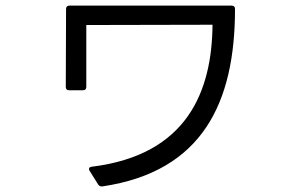

<svg xmlns="http://www.w3.org/2000/svg" viewBox="-20 -634 1040 683"><path d="M329 22C333 28 338 30 345 29C701 -24 816 -270 816 -602C816 -610 812 -614 804 -614H227C219 -614 215 -610 215 -602L214 -325C214 -317 218 -313 226 -313H275C283 -313 287 -317 287 -325V-545L736 -546C734 -309 646 -83 307 -41C297 -40 294 -34 299 -26Z"/></svg>

Font: LINE Seed JP App_OTF Regular
Style: Regular
Weight: 400
Designer: LY Corporation & Fontrix & Fontworks
Version: Version 1.002